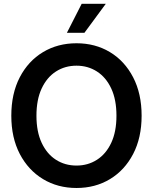

<svg xmlns="http://www.w3.org/2000/svg" viewBox="-20 -963 792 995"><path d="M376.5 11.2Q279.3 11.2 202.9 -34.9Q126.5 -81.1 82.5 -165.3Q38.6 -249.5 38.6 -363.3Q38.6 -478 82.5 -562.5Q126.5 -647 202.9 -692.9Q279.3 -738.8 376.5 -738.8Q473.6 -738.8 549.8 -692.9Q626 -647 669.9 -562.5Q713.9 -478 713.9 -363.3Q713.9 -249 669.9 -164.8Q626 -80.6 549.8 -34.7Q473.6 11.2 376.5 11.2ZM376.5 -105Q435.5 -105 482.4 -135Q529.3 -165 556.4 -222.7Q583.5 -280.3 583.5 -363.3Q583.5 -446.8 556.4 -504.6Q529.3 -562.5 482.4 -592.5Q435.5 -622.6 376.5 -622.6Q316.9 -622.6 270 -592.5Q223.1 -562.5 196 -504.6Q168.9 -446.8 168.9 -363.3Q168.9 -280.3 196 -222.7Q223.1 -165 270 -135Q316.9 -105 376.5 -105ZM326.7 -793 403.3 -943.4H528.3L417.5 -793Z"/></svg>

Font: Inter 28pt SemiBold
Style: Regular
Weight: 600
Designer: Rasmus Andersson
Foundry: rsms
Version: Version 4.001;git-66647c0bb